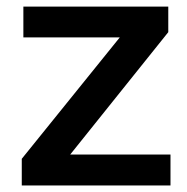

<svg xmlns="http://www.w3.org/2000/svg" viewBox="-20 -570 574 590"><path d="M46.9 -82 348.1 -455.1H51.8V-549.8H497.1V-471.2L195.8 -95.2H503.9V0H46.9Z"/></svg>

Font: Oakes Grotesk Medium
Style: Regular
Weight: 500
Designer: Samuel Oakes
Foundry: Samuel Oakes
Version: Version 1.000;PS 001.000;hotconv 1.0.88;makeotf.lib2.5.64775